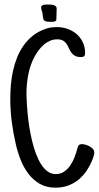

<svg xmlns="http://www.w3.org/2000/svg" viewBox="-20 -825 441 857"><path d="M400.9 -144.5Q400.9 -137.2 398.7 -130.1Q396.5 -123 394 -116.2Q383.3 -88.4 367.7 -64.7Q352.1 -41 331.5 -23.9Q311 -6.8 285.2 2.9Q259.3 12.7 228 12.7Q186.5 12.7 156.7 -4.9Q127 -22.5 106 -50.5Q85 -78.6 71.5 -113.3Q58.1 -147.9 50.3 -182.6Q38.6 -232.9 32.2 -283.4Q25.9 -334 25.9 -384.8Q25.9 -414.6 28.6 -446.3Q31.2 -478 38.1 -509Q44.9 -540 56.6 -569.1Q68.4 -598.1 85.9 -622.8Q103.5 -647.5 127.7 -666.5Q151.9 -685.5 184.1 -696.3Q195.8 -700.7 208.5 -702.4Q221.2 -704.1 233.9 -704.1Q259.3 -704.1 282.2 -695.8Q305.2 -687.5 322.5 -672.4Q339.8 -657.2 349.9 -635.7Q359.9 -614.3 359.9 -587.9Q359.9 -579.1 356 -574.7Q352.1 -570.3 342.3 -570.3Q324.2 -570.3 314.2 -576.2Q304.2 -582 297.9 -590.8Q291.5 -599.6 287.4 -609.9Q283.2 -620.1 277.3 -628.9Q271.5 -637.7 261.7 -643.6Q252 -649.4 234.9 -649.4Q217.8 -649.4 202.9 -642.8Q188 -636.2 175.5 -625.5Q163.1 -614.7 153.1 -601.3Q143.1 -587.9 135.3 -574.2Q114.7 -536.1 106.4 -492.9Q98.1 -449.7 98.1 -406.2Q98.1 -391.6 99.4 -368.4Q100.6 -345.2 103.3 -317.4Q106 -289.6 110.8 -258.5Q115.7 -227.5 122.8 -197.8Q129.9 -168 139.9 -140.6Q149.9 -113.3 162.8 -92.8Q175.8 -72.3 192.1 -60.1Q208.5 -47.9 229 -47.9Q250 -47.9 266.1 -58.8Q282.2 -69.8 293.7 -86.7Q305.2 -103.5 312.7 -123.3Q320.3 -143.1 324.7 -160.2Q326.2 -165 327.4 -168.9Q328.6 -172.9 330.8 -175.8Q333 -178.7 336.4 -180.2Q339.8 -181.6 346.2 -181.6Q353 -181.6 362.5 -179Q372.1 -176.3 380.6 -171.4Q389.2 -166.5 395 -159.7Q400.9 -152.8 400.9 -144.5ZM163.6 -792Q163.6 -796.9 167 -799.6Q170.4 -802.2 175.5 -803.5Q180.7 -804.7 185.8 -804.7Q190.9 -804.7 194.8 -804.7Q199.7 -804.7 206.3 -804.4Q212.9 -804.2 218.8 -802.5Q224.6 -800.8 228.8 -797.1Q232.9 -793.5 232.9 -787.1Q232.9 -784.7 232.7 -776.6Q232.4 -768.6 232.2 -759.3Q231.9 -750 231.7 -742.4Q231.4 -734.9 231 -734.4Q227.1 -729 220.9 -728.3Q214.8 -727.5 209.5 -727.5Q194.3 -727.5 187 -729Q179.7 -730.5 176.3 -734.9Q172.9 -739.3 172.1 -747.1Q171.4 -754.9 169.4 -767.6Q168 -773.4 165.8 -779.3Q163.6 -785.2 163.6 -792Z"/></svg>

Font: Just Another Hand
Style: Regular
Weight: 400
Designer: Astigmatic (AOETI)
Foundry: Astigmatic (AOETI)
Version: Version 1.000